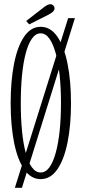

<svg xmlns="http://www.w3.org/2000/svg" viewBox="-20 -838 411 910"><path d="M50.5 52 303 -752H335L84 52ZM172.5 11Q126 11 94.2 -35.8Q62.5 -82.5 46.5 -163.5Q30.5 -244.5 30.5 -349Q30.5 -454 46.5 -535.5Q62.5 -617 94.2 -664Q126 -711 172.5 -711Q220 -711 252 -664Q284 -617 300.2 -535.5Q316.5 -454 316.5 -349Q316.5 -244.5 300.2 -163.5Q284 -82.5 252 -35.8Q220 11 172.5 11ZM172.5 -20.5Q196.5 -20.5 214.2 -45Q232 -69.5 244.2 -114Q256.5 -158.5 262.8 -218.5Q269 -278.5 269 -349Q269 -419.5 262.8 -479.8Q256.5 -540 244.2 -584.8Q232 -629.5 214.2 -654.8Q196.5 -680 172.5 -680Q149 -680 131.2 -654.8Q113.5 -629.5 101.8 -584.8Q90 -540 84.2 -479.8Q78.5 -419.5 78.5 -349Q78.5 -278.5 84.2 -218.5Q90 -158.5 101.8 -114Q113.5 -69.5 131.2 -45Q149 -20.5 172.5 -20.5ZM118.5 -722.5 104 -738.5 188.5 -804Q195.5 -809.5 203.5 -813.8Q211.5 -818 218.5 -818Q224 -818 228.8 -815.2Q233.5 -812.5 236 -807.5Q238.5 -803.5 238.5 -798.5Q238.5 -789 229.2 -781Q220 -773 208 -767.5Z"/></svg>

Font: Imbue Thin 10pt ExtraLight
Style: Regular
Weight: 250
Version: Version 1.102